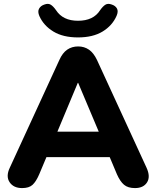

<svg xmlns="http://www.w3.org/2000/svg" viewBox="-20 -951 798 980"><path d="M378 -760Q302 -760 252.5 -790Q203 -820 181 -869Q171 -892 179.5 -907Q188 -922 207 -928Q226 -935 239 -927Q252 -919 266 -899Q301 -845 378 -845Q457 -845 491 -899Q505 -919 518 -927Q531 -935 550 -928Q569 -922 577 -907.5Q585 -893 575 -870Q553 -820 503.5 -790Q454 -760 378 -760ZM93 9Q49 9 29 -21Q9 -51 30 -95L283 -645Q299 -681 323 -697.5Q347 -714 379 -714Q410 -714 434 -697.5Q458 -681 475 -645L728 -95Q749 -49 730.5 -20Q712 9 669 9Q633 9 613 -8Q593 -25 577 -61L540 -149H217L180 -61Q164 -24 146 -7.5Q128 9 93 9ZM377 -528 273 -279H484L379 -528Z"/></svg>

Font: Chiron GoRound TC EB
Style: Regular
Weight: 700
Designer: Ryoko NISHIZUKA 西塚涼子 (kana, bopomofo & ideographs); Paul D. Hunt (Latin, Greek & Cyrillic); Sandoll Communications 산돌커뮤니
Foundry: Adobe
Version: Version 1.000;hotconv 1.1.1;makeotfexe 2.6.0